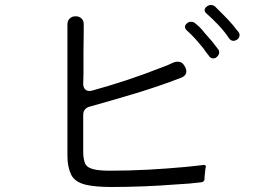

<svg xmlns="http://www.w3.org/2000/svg" viewBox="-20 -784 1040 766"><path d="M894 -631Q876 -658 852.5 -683Q829 -708 804 -730Q788 -744 805 -758Q813 -764 821 -764Q832 -764 839 -757Q857 -739 875 -721Q893 -703 910 -683Q915 -676 920 -670Q925 -664 930 -658Q937 -650 935.5 -641Q934 -632 926 -626Q918 -621 912 -621Q901 -621 894 -631ZM424 -38Q360 -38 322 -47Q277 -58 263 -89Q249 -120 249 -162V-687Q249 -701 258 -710Q267 -719 281 -719H282Q296 -719 305 -710.5Q314 -702 314 -688V-656L313 -575V-489L312 -450Q312 -433 322 -425.5Q332 -418 349 -423Q418 -442 486 -464.5Q554 -487 620 -513Q634 -518 647.5 -523.5Q661 -529 673 -535Q681 -538 688 -538Q707 -538 716 -521L718 -518Q734 -487 703 -474Q612 -439 520.5 -411.5Q429 -384 336 -358Q325 -355 318.5 -346.5Q312 -338 312 -327V-178Q312 -153 318.5 -134.5Q325 -116 352 -109Q375 -103 419 -103Q494 -103 569.5 -107Q645 -111 720 -118Q740 -120 758.5 -122Q777 -124 793 -126Q803 -126 801 -117L799 -108V-105L796 -78V-68Q794 -59 785 -57Q740 -51 680 -48Q616 -43 552 -40.5Q488 -38 424 -38ZM813 -562Q808 -568 803 -574.5Q798 -581 793 -589Q777 -609 760.5 -627.5Q744 -646 725 -663Q710 -678 727 -692Q733 -697 742 -697Q753 -697 760 -690Q770 -682 779 -673Q788 -664 796 -653L819 -627Q822 -624 824.5 -620.5Q827 -617 830 -614Q836 -606 840.5 -600Q845 -594 850 -588Q856 -580 854 -571Q852 -562 844 -556Q839 -551 831 -551Q819 -551 813 -562Z"/></svg>

Font: Higure Gothic
Style: Regular
Weight: 400
Designer: Yoshimichi Ohira
Foundry: Positype
Version: Version 1.000